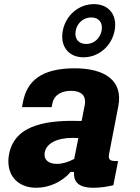

<svg xmlns="http://www.w3.org/2000/svg" viewBox="-20 -876 660 908"><path d="M333 -553C170 -553 107 -488 89 -395L84 -369.5H224.5L228 -388C235 -425 269 -447 317 -446.5C361.5 -446 390 -426.5 380.5 -377.5L366 -304C219.5 -308 51.5 -295 23 -147.5C5 -54.5 58.5 12 151.5 12C214 12 277 -18 314 -63H330C328 -18.5 346.5 12 423.5 12C451.5 12 482 8 516 0L538.5 -114.5C497.5 -112.5 490.5 -121 496.5 -151.5L539.5 -373.5C563.5 -496.5 473.5 -553 333 -553ZM375 -605C447 -605 508 -658.5 522 -731C536 -803.5 496 -856.5 424 -856.5C352 -856.5 291 -803.5 277 -731C263 -658.5 303 -605 375 -605ZM387.5 -668C350 -668 331 -695 338 -731C345 -767 374 -793.5 411.5 -793.5C449 -793.5 467.5 -767 460.5 -731C453.5 -695 425 -668 387.5 -668ZM191.5 -155.5C200 -197 246 -224 325.5 -224L350.5 -223L331 -124.5C304.5 -110 276 -101 249 -101C207 -101 185.5 -122.5 191.5 -155.5Z"/></svg>

Font: Monaspace Neon ExtraBold
Style: Italic
Weight: 800
Italic angle: -11°
Designer: Riley Cran & the Lettermatic Team
Foundry: Lettermatic
Version: Version 1.200 (Monaspace Neon)